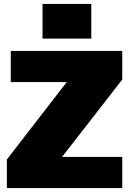

<svg xmlns="http://www.w3.org/2000/svg" viewBox="-20 -960 659 980"><path d="M15 -146 412 -659 533 -541H35V-700H604V-554L205 -41L82 -159H604V0H15ZM446 -940V-763H197V-940Z"/></svg>

Font: Pathway Extreme SemiCondensed Black
Style: Regular
Weight: 900
Width: 4
Version: Version 1.001;gftools[0.9.26]